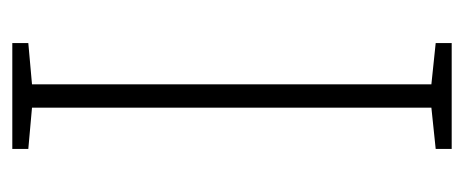

<svg xmlns="http://www.w3.org/2000/svg" viewBox="-241 -513 754 312"><g transform="rotate(90 136.0 -357.0)"><path d="M222 0H50V-26L117 -32V-681L50 -688V-714H222V-688L155 -681V-32L222 -26Z"/></g></svg>

Font: Noto Sans Ethiopic SemiCondensed ExtraLight
Style: Regular
Weight: 200
Width: 4
Designer: Monotype Design Team
Foundry: Monotype Imaging Inc.
Version: Version 2.102; ttfautohint (v1.8.4.7-5d5b)